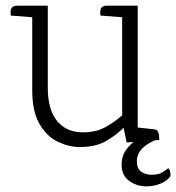

<svg xmlns="http://www.w3.org/2000/svg" viewBox="-20 -505 623 679"><path d="M467 -54 523 -48Q534 -47 538 -40.5Q542 -34 542.5 -25.5Q543 -17 543 -10L428 -1L417 -53Q392 -28 355.5 -6.5Q319 15 262 15Q224 15 185 -3.5Q146 -22 120 -66Q94 -110 94 -186V-444L18 -450Q18 -454 17.5 -459.5Q17 -465 18.5 -471Q20 -477 25.5 -481Q31 -485 41 -485H149V-195Q149 -117 182 -77Q215 -37 273 -37Q318 -37 350 -54Q382 -71 412 -97V-444L335 -450Q335 -454 334.5 -459.5Q334 -465 335.5 -471Q337 -477 342.5 -481Q348 -485 358 -485H467ZM525 -39 544 -15Q506 -2 485 18Q464 38 464 66Q464 90 478.5 101.5Q493 113 517 113Q540 113 553 105Q566 97 575 90Q580 93 582 103Q584 113 582 119Q572 134 548.5 144Q525 154 498 154Q463 154 436.5 134.5Q410 115 410 77Q410 47 426.5 24Q443 1 469.5 -15Q496 -31 525 -39Z"/></svg>

Font: Karma Variable Light
Style: Regular
Weight: 300
Designer: Joana Correia
Foundry: Indian Type Foundry
Version: Version 3.000